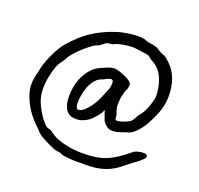

<svg xmlns="http://www.w3.org/2000/svg" viewBox="-123 -811 1013 978"><g transform="rotate(20 383.0 -322.5)"><path d="M153.3 -51.8Q130.9 -72.3 109.9 -96.2Q88.9 -120.1 72.8 -147.9Q56.6 -175.8 46.9 -205.1Q37.1 -234.4 37.1 -263.7Q37.1 -274.4 39.1 -286.6Q41 -298.8 43 -310.5Q45.9 -321.3 48.8 -332Q51.8 -342.8 53.7 -355.5Q56.6 -369.1 64.5 -390.6Q72.3 -412.1 83 -434.6Q93.8 -457 105.5 -476.6Q117.2 -496.1 127.9 -507.8Q154.3 -538.1 178.7 -560.5Q203.1 -583 231 -601.1Q258.8 -619.1 290 -633.8Q321.3 -648.4 361.3 -661.1Q382.8 -667 410.2 -671.4Q437.5 -675.8 460.9 -675.8Q469.7 -675.8 478.5 -675.8Q487.3 -675.8 496.1 -673.8Q499 -673.8 502.9 -671.9L517.6 -667Q519.5 -666 521 -666Q522.5 -666 525.4 -665Q531.2 -663.1 538.1 -662.6Q544.9 -662.1 549.8 -661.1L576.2 -653.3Q579.1 -651.4 583 -648.9Q586.9 -646.5 589.8 -644.5Q595.7 -639.6 603.5 -636.7Q605.5 -634.8 612.3 -632.8Q619.1 -630.9 621.1 -629.9Q629.9 -626 638.7 -618.2Q647.5 -610.4 655.3 -603.5Q689.5 -569.3 702.6 -528.3Q715.8 -487.3 715.8 -442.4Q715.8 -407.2 707 -375.5Q698.2 -343.8 681.6 -310.5Q674.8 -295.9 665 -278.3Q655.3 -260.7 642.1 -243.7Q628.9 -226.6 613.3 -213.4Q597.7 -200.2 579.1 -196.3Q574.2 -194.3 567.9 -192.4Q561.5 -190.4 553.7 -187.5Q547.9 -185.5 542 -184.1Q536.1 -182.6 531.2 -180.7Q518.6 -177.7 507.8 -177.7Q487.3 -177.7 474.6 -187Q461.9 -196.3 453.1 -210Q449.2 -216.8 447.3 -224.1Q445.3 -231.4 441.4 -239.3Q439.5 -245.1 438 -251Q436.5 -256.8 433.6 -263.7Q432.6 -262.7 432.6 -262.2Q432.6 -261.7 430.7 -260.7Q429.7 -256.8 429.2 -254.9Q428.7 -252.9 427.7 -251Q419.9 -237.3 408.7 -225.1Q397.5 -212.9 387.7 -202.1Q372.1 -188.5 352.5 -179.7Q333 -170.9 311.5 -170.9Q286.1 -170.9 272 -180.7Q257.8 -190.4 250 -206.5Q242.2 -222.7 240.2 -241.2Q238.3 -259.8 238.3 -275.4Q238.3 -298.8 244.1 -326.2Q250 -353.5 262.2 -378.9Q274.4 -404.3 293.5 -425.3Q312.5 -446.3 337.9 -457Q339.8 -459 341.8 -459.5Q343.8 -460 346.7 -460.9L364.3 -468.8Q367.2 -469.7 369.1 -470.7Q371.1 -471.7 373 -472.7Q380.9 -475.6 390.6 -478Q400.4 -480.5 410.2 -480.5Q418 -480.5 434.1 -475.6Q450.2 -470.7 466.8 -463.4Q483.4 -456.1 496.1 -447.3Q508.8 -438.5 508.8 -429.7Q508.8 -422.9 507.8 -416.5Q506.8 -410.2 504.9 -403.3Q496.1 -388.7 495.1 -377.9Q489.3 -361.3 487.8 -344.2Q486.3 -327.1 486.3 -308.6Q486.3 -298.8 488.8 -290.5Q491.2 -282.2 493.2 -274.4Q496.1 -271.5 496.6 -268.1Q497.1 -264.6 498 -261.7Q499 -256.8 499.5 -253.9Q500 -251 500 -247.1Q500 -241.2 501.5 -237.8Q502.9 -234.4 510.7 -234.4Q517.6 -234.4 527.3 -236.8Q537.1 -239.3 546.9 -242.7Q556.6 -246.1 565.4 -250.5Q574.2 -254.9 578.1 -257.8Q582 -262.7 585.9 -267.1Q589.8 -271.5 591.8 -276.4Q595.7 -282.2 598.6 -287.6Q601.6 -293 604.5 -297.9Q606.4 -301.8 611.3 -306.6Q615.2 -312.5 617.2 -314.5Q623 -321.3 629.9 -335.4Q636.7 -349.6 642.1 -364.7Q647.5 -379.9 651.4 -395Q655.3 -410.2 655.3 -418Q655.3 -439.5 651.4 -462.4Q647.5 -485.4 639.2 -507.3Q630.9 -529.3 617.2 -547.4Q603.5 -565.4 582 -578.1Q577.1 -581.1 572.3 -583.5Q567.4 -585.9 561.5 -589.8L557.6 -593.8Q554.7 -596.7 550.3 -599.6Q545.9 -602.5 541 -603.5Q538.1 -604.5 526.9 -606Q515.6 -607.4 502 -609.4Q488.3 -611.3 475.6 -612.8Q462.9 -614.3 460 -614.3Q440.4 -614.3 416 -610.4Q391.6 -606.4 374 -600.6Q369.1 -599.6 363.3 -594.7L351.6 -591.8Q347.7 -590.8 343.3 -590.8Q338.9 -590.8 333 -589.8Q331.1 -589.8 329.6 -588.9Q328.1 -587.9 325.2 -586.9L317.4 -582Q315.4 -582 313.5 -579.1Q311.5 -578.1 309.6 -576.2Q305.7 -573.2 303.7 -571.3Q301.8 -569.3 298.8 -567.4Q295.9 -565.4 293 -564Q290 -562.5 285.2 -560.5Q283.2 -559.6 279.3 -558.6Q275.4 -557.6 273.4 -555.7Q261.7 -548.8 243.7 -534.7Q225.6 -520.5 208.5 -503.9Q191.4 -487.3 177.2 -470.7Q163.1 -454.1 158.2 -442.4Q153.3 -431.6 144.5 -420.9Q137.7 -410.2 131.8 -402.3Q124 -388.7 118.7 -371.1Q113.3 -353.5 108.9 -333.5Q104.5 -313.5 102.5 -294.4Q100.6 -275.4 100.6 -260.7Q100.6 -217.8 116.2 -183.1Q131.8 -148.4 156.2 -113.3Q163.1 -104.5 174.8 -91.8Q186.5 -79.1 196.3 -78.1Q205.1 -76.2 211.9 -72.3Q218.8 -68.4 223.6 -63.5Q229.5 -61.5 231.9 -59.1Q234.4 -56.6 236.3 -54.7Q242.2 -52.7 245.1 -51.3Q248 -49.8 250 -47.9Q284.2 -33.2 322.3 -25.9Q360.4 -18.6 399.4 -18.6Q441.4 -18.6 472.2 -23.4Q502.9 -28.3 529.3 -39.1Q555.7 -49.8 581.5 -66.9Q607.4 -84 639.6 -110.4Q649.4 -119.1 666 -123Q682.6 -127 695.3 -127Q697.3 -127 701.2 -127Q705.1 -127 708 -125Q715.8 -124 715.8 -114.3Q715.8 -107.4 708 -99.6Q700.2 -91.8 692.4 -85Q683.6 -78.1 674.8 -71.3Q666 -64.5 662.1 -62.5Q632.8 -39.1 609.4 -21Q585.9 -2.9 561 8.3Q536.1 19.5 506.3 25.4Q476.6 31.2 435.5 31.2H375Q372.1 31.2 362.8 30.8Q353.5 30.3 343.8 29.3Q334 28.3 325.7 27.3Q317.4 26.4 313.5 25.4Q311.5 24.4 309.6 23.9Q307.6 23.4 303.7 22.5Q301.8 21.5 294.9 17.6Q289.1 16.6 283.7 16.1Q278.3 15.6 272.5 14.6Q264.6 13.7 251.5 7.8Q238.3 2 223.6 -4.9Q209 -11.7 196.3 -19Q183.6 -26.4 176.8 -30.3Q169.9 -34.2 164.1 -41Q156.2 -45.9 153.3 -51.8ZM303.7 -219.7Q321.3 -219.7 337.4 -234.4Q353.5 -249 367.7 -269Q381.8 -289.1 391.6 -310.5Q401.4 -332 406.2 -344.7Q414.1 -362.3 418.5 -375Q422.9 -387.7 422.9 -407.2Q422.9 -423.8 410.2 -423.8Q406.2 -423.8 401.9 -421.9Q397.5 -419.9 391.6 -418Q384.8 -415 380.9 -412.6Q377 -410.2 373 -408.2Q348.6 -401.4 333 -383.3Q317.4 -365.2 308.1 -341.8Q298.8 -318.4 294.9 -293.9Q291 -269.5 291 -250Q291 -247.1 291.5 -242.2Q292 -237.3 293.5 -232.4Q294.9 -227.5 297.4 -223.6Q299.8 -219.7 303.7 -219.7Z"/></g></svg>

Font: ToneOZ-Zhuyin-Tsuipita-TC
Style: Regular
Weight: 400
Designer: ÂÆ£ÂøóÂáåJeffrey Xuan(jeffreyx@gmail.com, ToneOZ.com) ÈòøÂù§(cjkFonts)
Foundry: ToneOZ
Version: Version 0.240710